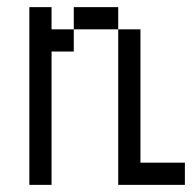

<svg xmlns="http://www.w3.org/2000/svg" viewBox="-20 -520 540 540"><path d="M500 0V-62.5H375Q375 -62.5 375 -437.5H312.5V0ZM62.5 -500Q62.5 -500 62.5 0H125Q125 0 125 -375H187.5V-437.5H125V-500ZM187.5 -437.5H312.5V-500H187.5Z"/></svg>

Font: CalcUnifontExMono
Style: Regular
Weight: 500
Version: Version 15.0.06